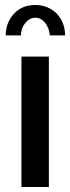

<svg xmlns="http://www.w3.org/2000/svg" viewBox="-20 -750 282 770"><path d="M180 -608H241Q241 -660 207 -696Q191 -712 169 -721Q147 -730 122 -730Q69 -730 37 -696Q3 -660 3 -608H64Q64 -637 81.5 -658Q99 -679 122 -679Q144 -679 160.5 -659Q177 -639 180 -608ZM176 -523H66V0H176Z"/></svg>

Font: RT Raleway SemiBold
Style: Regular
Weight: 400
Designer: Matt McInerney, Pablo Impallari, Rodrigo Fuenzalida — Edited by Milan Moffatt in April 2016
Foundry: Matt McInerney, Pablo Impallari, Rodrigo Fuenzalida — Edited by Milan Moffatt in April 2016
Version: Version 3.001